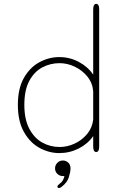

<svg xmlns="http://www.w3.org/2000/svg" viewBox="-20 -782 659 994"><path d="M478 5Q462.5 5 462.5 -24V-77.5Q435 -37.5 388 -13.5Q341 10.5 287 10.5Q233.5 10.5 184.2 -16.5Q135 -43.5 103.8 -99Q72.5 -154.5 72.5 -239Q72.5 -324 103.8 -378.8Q135 -433.5 184.2 -460Q233.5 -486.5 287 -486.5Q341 -486.5 388 -461.5Q435 -436.5 462.5 -395.5V-733.5Q462.5 -747.5 466.5 -754.8Q470.5 -762 478 -762Q493.5 -762 493.5 -733.5V-24Q493.5 5 478 5ZM462.5 -163.5V-309.5Q459 -353 432.2 -385.8Q405.5 -418.5 367 -436.8Q328.5 -455 288.5 -455Q240 -455 198.5 -432.8Q157 -410.5 131.5 -363Q106 -315.5 106 -239Q106 -164.5 131.5 -116Q157 -67.5 198.5 -44.2Q240 -21 288.5 -21Q328.5 -21 366.8 -38.8Q405 -56.5 431.5 -88.8Q458 -121 462.5 -163.5ZM305.5 49Q321.5 49 333.2 59.8Q345 70.5 345 89.5Q345 108 336.5 135.2Q328 162.5 300 184.5Q295.5 188 291.8 189.8Q288 191.5 284.5 191.5Q281 191.5 279 188.8Q277 186 277 184.5Q277 181 280.2 177Q283.5 173 289 169Q299.5 162 305.5 151.2Q311.5 140.5 313.5 129Q312.5 129.5 309.8 129.5Q307 129.5 305.5 129.5Q288.5 129.5 276.8 118Q265 106.5 265 89.5Q265 73 276.8 61Q288.5 49 305.5 49Z"/></svg>

Font: Sono ExtraLight
Style: Regular
Weight: 200
Designer: Tyler Finck
Foundry: Tyler Finck
Version: Version 2.112